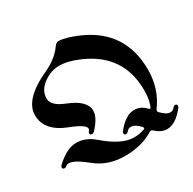

<svg xmlns="http://www.w3.org/2000/svg" viewBox="-162 -883 1073 1070"><g transform="rotate(-30 374.5 -348.0)"><path d="M8.3 -99.1Q8.3 -106 16.1 -113.3Q85.9 -178.2 146.2 -178.2Q206.5 -178.2 258.8 -132.8Q363.3 -42.5 440.4 -42.5Q477.5 -42.5 508.3 -53.2Q516.1 -55.7 516.1 -60.3Q516.1 -64.9 511.7 -69.8Q480.5 -103 456.1 -103Q439.5 -103 430.2 -91.8Q420.9 -80.6 413.1 -80.6Q400.9 -80.6 400.9 -92.3Q400.9 -99.1 406.7 -106Q462.9 -175.3 516.6 -175.3Q560.1 -175.3 589.8 -142.1Q594.2 -137.2 598.4 -137.2Q602.5 -137.2 606 -144.5Q622.1 -184.6 622.1 -242.2Q622.1 -472.2 406.7 -565.9Q334 -597.7 278.3 -597.7Q242.2 -597.7 210.9 -582.5Q127.4 -542 127.4 -473.1Q127.4 -426.8 209 -395Q319.3 -351.6 319.3 -286.1Q319.3 -241.7 264.6 -183.6Q257.3 -175.8 249 -175.8Q235.8 -175.8 235.8 -187.5Q235.8 -193.8 241.5 -200Q247.1 -206.1 247.1 -211.9Q247.1 -238.3 154.3 -273.9Q24.9 -323.7 24.9 -425.5Q24.9 -527.3 198.2 -606.9Q277.3 -643.1 318.4 -702.1Q329.6 -718.3 344.7 -718.3Q388.2 -718.3 466.3 -684.6Q697.8 -584 697.8 -330.6Q697.8 -210.4 629.4 -117.2Q625.5 -111.8 625.5 -106.4Q625.5 -101.1 630.4 -96.2Q662.6 -62.5 686.5 -62.5Q703.1 -62.5 712.4 -74Q721.7 -85.4 729.5 -85.4Q741.7 -85.4 741.7 -73.7Q741.7 -66.9 735.8 -59.6Q679.7 9.8 626 9.8Q587.9 9.8 553.7 -22.9Q547.9 -28.8 542.7 -28.8Q537.6 -28.8 532.7 -25.9Q456.1 22 347.7 22Q239.3 22 164.3 -39.1Q89.4 -100.1 54.2 -100.1Q42.5 -100.1 35.4 -93.8Q28.3 -87.4 21.5 -87.4Q8.3 -87.4 8.3 -99.1Z"/></g></svg>

Font: UnifrakturMaguntia20
Style: Book
Weight: 400
Designer: j. 'mach' wust, Gerrit Ansmann, Georg Duffner, based on a font by Peter Wiegel, original typeface by Carl Albert Fahrenw
Version: Version 2017-03-19